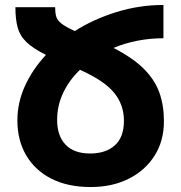

<svg xmlns="http://www.w3.org/2000/svg" viewBox="-20 -743 729 773"><path d="M50 -258Q50 -330 80.5 -397Q111 -464 165 -522Q113 -548 86.5 -573.5Q60 -599 51 -632.5Q42 -666 42 -714H202Q202 -693 206 -677.5Q210 -662 227 -648.5Q244 -635 281 -618Q357 -666 449 -694.5Q541 -723 638 -723V-589Q584 -589 533 -579Q482 -569 437 -550Q515 -510 559 -466Q603 -422 621.5 -370.5Q640 -319 640 -255Q640 -176 602.5 -116.5Q565 -57 498.5 -23.5Q432 10 345 10Q253 10 187 -23.5Q121 -57 85.5 -117.5Q50 -178 50 -258ZM210 -260Q210 -196 244 -160.5Q278 -125 343 -125Q406 -125 442.5 -158Q479 -191 479 -257Q479 -321 439.5 -369.5Q400 -418 302 -462Q259 -421 234.5 -369.5Q210 -318 210 -260Z"/></svg>

Font: Noto Sans Armenian SemiCondensed ExtraBold
Style: Regular
Weight: 800
Width: 4
Designer: Monotype Design Team
Foundry: Monotype Imaging Inc.
Version: Version 2.008; ttfautohint (v1.8.4.7-5d5b)